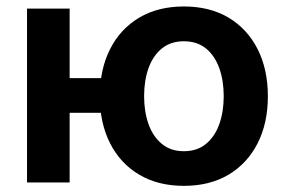

<svg xmlns="http://www.w3.org/2000/svg" viewBox="-20 -573 903 603"><path d="M64.9 0V-545.9H198.7V0ZM162.1 -218.8V-327.6H338.4V-218.8ZM557.6 10.7Q476.6 10.7 417.2 -24.4Q357.9 -59.6 325.7 -123Q293.5 -186.5 293.5 -270.5Q293.5 -355 325.7 -418.7Q357.9 -482.4 417.2 -517.6Q476.6 -552.7 557.6 -552.7Q638.7 -552.7 697.8 -517.6Q756.8 -482.4 789.1 -418.7Q821.3 -355 821.3 -270.5Q821.3 -186.5 789.1 -123Q756.8 -59.6 697.8 -24.4Q638.7 10.7 557.6 10.7ZM557.6 -98.1Q599.1 -98.1 627 -121.1Q654.8 -144 668.7 -183.1Q682.6 -222.2 682.6 -271Q682.6 -319.8 668.7 -358.9Q654.8 -397.9 627 -420.7Q599.1 -443.4 557.6 -443.4Q516.1 -443.4 488.3 -420.7Q460.4 -397.9 446.5 -359.1Q432.6 -320.3 432.6 -271Q432.6 -222.2 446.5 -183.1Q460.4 -144 488.3 -121.1Q516.1 -98.1 557.6 -98.1Z"/></svg>

Font: Inter
Style: 650
Weight: 650
Designer: Rasmus Andersson
Foundry: rsms
Version: Version 4.001;git-66647c0bb